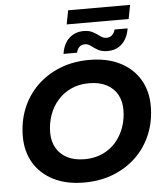

<svg xmlns="http://www.w3.org/2000/svg" viewBox="-65 -1073 974 1142"><g transform="rotate(-5 422.0 -502.5)"><path d="M392 12Q286 12 209.5 -26.5Q133 -65 92 -133.5Q51 -202 51 -292Q51 -382 82 -458.5Q113 -535 170.5 -591.5Q228 -648 307.5 -680Q387 -712 484 -712Q590 -712 666.5 -673.5Q743 -635 784 -566.5Q825 -498 825 -408Q825 -318 794 -241.5Q763 -165 705.5 -108.5Q648 -52 568.5 -20Q489 12 392 12ZM406 -126Q465 -126 512.5 -147.5Q560 -169 593 -207Q626 -245 643.5 -294.5Q661 -344 661 -399Q661 -451 639 -490.5Q617 -530 574.5 -552Q532 -574 470 -574Q411 -574 364 -552.5Q317 -531 283.5 -493Q250 -455 232.5 -405.5Q215 -356 215 -301Q215 -249 237.5 -209.5Q260 -170 302.5 -148Q345 -126 406 -126ZM597 -755Q563 -755 540.5 -768Q518 -781 501.5 -794Q485 -807 466 -807Q446 -807 433 -794.5Q420 -782 416 -761H335Q344 -821 379 -853.5Q414 -886 466 -886Q500 -886 522.5 -873Q545 -860 562.5 -847Q580 -834 598 -834Q620 -834 633 -847.5Q646 -861 650 -879H728Q719 -822 685.5 -788.5Q652 -755 597 -755ZM369 -934 385 -1017H755L739 -934Z"/></g></svg>

Font: MOST Montserrat
Style: Bold Italic
Weight: 700
Italic angle: -11.3°
Designer: Julieta Ulanovsky
Foundry: Julieta Ulanovsky
Version: Version 8.000;March 11, 2024;FontCreator 15.0.0.2926 64-bit